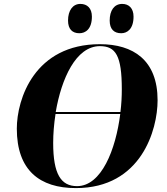

<svg xmlns="http://www.w3.org/2000/svg" viewBox="-20 -951 852 982"><path d="M600 -781C630 -781 663 -802 663 -866C663 -909 639 -931 605 -931C564 -931 541 -897 541 -846C541 -802 563 -781 600 -781ZM386 -781C417 -781 450 -802 450 -866C450 -909 426 -931 391 -931C352 -931 328 -897 328 -846C328 -802 350 -781 386 -781ZM368 11C703 11 786 -288 786 -438C786 -644 661 -725 491 -725C157 -725 66 -445 66 -293C66 -80 183 11 368 11ZM491 -715C572 -715 603 -666 603 -494C603 -457 601 -418 596 -378H265C294 -548 368 -715 491 -715ZM374 1C292 1 252 -60 252 -220C252 -266 256 -317 264 -368H595C572 -186 499 1 374 1Z"/></svg>

Font: Noto Serif Display ExtraBold
Style: Italic
Weight: 800
Italic angle: -12°
Designer: Monotype Design Team
Foundry: Monotype Imaging Inc.
Version: Version 2.009